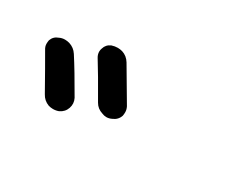

<svg xmlns="http://www.w3.org/2000/svg" viewBox="-49 -994 598 496"><g transform="rotate(30 250.0 -745.5)"><path d="M32.2 -757.8Q27.3 -765.6 27.3 -773.4Q27.3 -778.3 28.3 -784.2Q33.2 -797.9 46.9 -802.7Q54.7 -806.6 63.5 -806.6Q70.3 -806.6 77.1 -804.7Q92.8 -799.8 101.6 -786.1Q125 -750 160.2 -688.5Q167 -674.8 162.1 -660.2Q157.2 -645.5 142.6 -638.7Q134.8 -635.7 126 -635.7Q119.1 -635.7 112.3 -637.7Q96.7 -643.6 88.9 -658.2Q52.7 -722.7 32.2 -757.8ZM160.2 -807.6Q155.3 -815.4 155.3 -824.2Q155.3 -829.1 157.2 -834Q161.1 -847.7 174.8 -853.5Q183.6 -856.4 192.4 -856.4Q199.2 -856.4 206.1 -854.5Q221.7 -849.6 230.5 -835Q251 -800.8 288.1 -737.3Q292 -729.5 292 -721.7Q292 -715.8 291 -710.9Q286.1 -696.3 271.5 -690.4Q263.7 -686.5 255.9 -686.5Q249 -686.5 242.2 -689.5Q226.6 -694.3 218.8 -708Q181.6 -773.4 160.2 -807.6Z"/></g></svg>

Font: Gen Jyuu Gothic P Medium
Style: Regular
Weight: 500
Designer: [Source Han Sans]
Ryoko NISHIZUKA  (kana & ideographs); Paul D. Hunt (Latin, Greek & Cyrillic); Wenlong ZHANG  (bopomofo
Version: Version 1.002.20150607